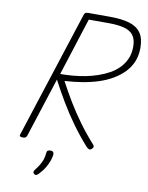

<svg xmlns="http://www.w3.org/2000/svg" viewBox="-129 -1107 1137 1477"><g transform="rotate(10 439.5 -368.0)"><path d="M107 14Q93 14 86.5 9.5Q80 5 84 -6L405 -997Q409 -1008 415.5 -1012.5Q422 -1017 438 -1017H607Q698 -1017 758.5 -999Q819 -981 849 -938.5Q879 -896 879 -822Q879 -762 859.5 -714.5Q840 -667 804 -629.5Q768 -592 719 -563Q670 -534 611 -515Q552 -496 485.5 -485Q419 -474 348 -470Q389 -392 434.5 -317Q480 -242 533 -169.5Q586 -97 649 -27Q656 -20 657 -11.5Q658 -3 645 9Q633 18 624 14.5Q615 11 604 0Q539 -73 483 -150.5Q427 -228 379 -309Q331 -390 289 -470L139 -5Q135 5 128.5 9.5Q122 14 107 14ZM306 -517Q351 -517 400.5 -521Q450 -525 500 -534.5Q550 -544 597.5 -560.5Q645 -577 685.5 -599.5Q726 -622 757 -654.5Q788 -687 805.5 -728Q823 -769 823 -821Q823 -877 799.5 -909Q776 -941 727.5 -954Q679 -967 604 -967H450ZM243 276Q235 269 234.5 262Q234 255 240 246Q259 222 273 199.5Q287 177 295.5 153Q304 129 306 99Q307 86 314.5 81Q322 76 335 76Q349 76 355.5 82.5Q362 89 362 101Q361 119 352 147Q343 175 324.5 206.5Q306 238 276 269Q269 276 260.5 279.5Q252 283 243 276Z"/></g></svg>

Font: Playwrite CO ExtraLight
Style: Regular
Weight: 250
Version: Version 1.002